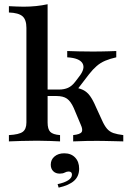

<svg xmlns="http://www.w3.org/2000/svg" viewBox="-20 -651 591 884"><path d="M21 0V-29Q67.7 -31.5 84.7 -44Q101.6 -56.5 101.6 -87.1V-522.6Q101.6 -560.5 83.5 -576.2Q65.3 -591.9 21 -593.5V-622.6Q40.3 -621.8 56.5 -621Q72.6 -620.2 88.7 -620.2Q147.6 -620.2 199.2 -631.5V-87.1Q199.2 -56.5 211.3 -44Q223.4 -31.5 256.5 -29V0Q238.7 -0.8 209.3 -2Q179.8 -3.2 150.8 -3.2Q115.3 -3.2 77.8 -2Q40.3 -0.8 21 0ZM316.9 0V-29Q348.4 -32.3 355.6 -42.7Q362.9 -53.2 351.6 -77.4L319.4 -154Q305.6 -184.7 288.3 -196.8Q271 -208.9 240.3 -208.9H186.3V-238.7H250.8Q275.8 -238.7 293.5 -246.8Q311.3 -254.8 326.6 -275L344.4 -298.4Q358.9 -316.9 362.9 -332.3Q366.9 -347.6 359.7 -359.7Q352.4 -371.8 335.1 -378.6Q317.7 -385.5 289.5 -387.1V-416.1Q313.7 -415.3 343.1 -414.5Q372.6 -413.7 407.3 -413.7Q428.2 -413.7 446 -414.1Q463.7 -414.5 480.6 -414.9Q497.6 -415.3 515.3 -416.1V-387.1Q486.3 -380.6 464.5 -371.4Q442.7 -362.1 425.4 -347.2Q408.1 -332.3 390.3 -309.7L329 -229.8L315.3 -249.2Q343.5 -246 362.1 -237.1Q380.6 -228.2 394.4 -209.3Q408.1 -190.3 421.8 -158.1L449.2 -98.4Q460.5 -72.6 472.6 -58.5Q484.7 -44.4 502.4 -38.3Q520.2 -32.3 547.6 -29V0Q519.4 -0.8 498.8 -1.2Q478.2 -1.6 461.7 -2Q445.2 -2.4 428.2 -2.4Q403.2 -2.4 378.6 -2Q354 -1.6 316.9 0ZM250 212.9 245.2 196.8Q276.6 190.3 294 179Q311.3 167.7 311.3 153.2Q311.3 138.7 296 138.7Q287.1 138.7 278.2 143.5Q269.4 148.4 254.8 148.4Q236.3 148.4 225 137.1Q213.7 125.8 213.7 107.3Q213.7 83.9 231 69.4Q248.4 54.8 275.8 54.8Q307.3 54.8 325.8 74.2Q344.4 93.5 344.4 125.8Q344.4 160.5 321 181.5Q297.6 202.4 250 212.9Z"/></svg>

Font: Playfair SemiBold
Style: Regular
Weight: 600
Designer: Claus Eggers Sørensen
Foundry: Claus Eggers Sørensen
Version: Version 2.001;gftools[0.9.30]